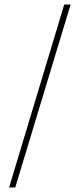

<svg xmlns="http://www.w3.org/2000/svg" viewBox="-20 -713 330 843"><path d="M20 110 262 -693H290L47 110Z"/></svg>

Font: Ancizar Serif Light
Style: Italic
Weight: 300
Italic angle: -4°
Designer: Cesar Puertas, Viviana Monsalve, Julian Moncada, Julian Prieto, Jose Castro, Felipe Aragon, Mariel Hernandez, Sara Alarc
Version: Version 8.100